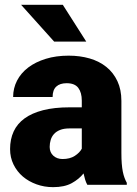

<svg xmlns="http://www.w3.org/2000/svg" viewBox="-20 -770 571 800"><path d="M343.8 0Q338.4 -9.8 334.7 -21.7Q331.1 -33.7 328.1 -47.4Q309.1 -23.4 278.8 -6.8Q248.5 9.8 201.2 9.8Q164.6 9.8 132.1 -2Q99.6 -13.7 75.2 -34.4Q50.8 -55.2 36.4 -84.5Q22 -113.8 22 -148.9Q22 -189.9 36.9 -222.2Q51.8 -254.4 82.3 -276.6Q112.8 -298.8 159.4 -310.8Q206.1 -322.8 270 -322.8H320.8V-350.6Q320.8 -384.3 306.2 -403.8Q291.5 -423.3 257.8 -423.3Q229.5 -423.3 214.4 -409.2Q199.2 -395 199.2 -365.7H34.7Q34.7 -402.3 51 -434.1Q67.4 -465.8 97.7 -488.8Q127.9 -511.7 170.7 -524.9Q213.4 -538.1 266.1 -538.1Q313.5 -538.1 353.8 -526.4Q394 -514.6 423.3 -491Q452.6 -467.3 469.2 -431.9Q485.8 -396.5 485.8 -349.6V-133.3Q485.8 -107.4 487.3 -88.4Q488.8 -69.3 491.7 -54.9Q494.6 -40.5 498.8 -29.3Q502.9 -18.1 508.3 -8.3V0ZM240.7 -107.4Q271.5 -107.4 291.7 -120.6Q312 -133.8 320.8 -150.4V-234.9H269Q246.1 -234.9 230.2 -228.5Q214.4 -222.2 204.8 -211.4Q195.3 -200.7 191.2 -186.8Q187 -172.9 187 -157.7Q187 -135.3 202.1 -121.3Q217.3 -107.4 240.7 -107.4ZM339.4 -596.7H205.6L67.9 -750H241.7Z"/></svg>

Font: RobotoDraft
Style: Black
Weight: 900
Designer: Google
Version: Version 2.000980w3; 2014; ttfautohint (v1.1) -l 5 -r 24 -G 4